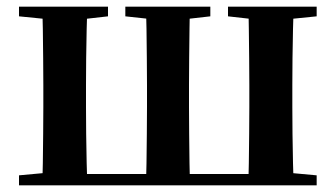

<svg xmlns="http://www.w3.org/2000/svg" viewBox="-20 -556 1007 576"><path d="M106 0Q108 -25 108.5 -67Q109 -109 109.5 -154.5Q110 -200 110 -235V-301Q110 -336 109.5 -381Q109 -426 108.5 -468.5Q108 -511 106 -536H242Q241 -511 240 -468.5Q239 -426 238.5 -381Q238 -336 238 -301V-235Q238 -200 238.5 -154.5Q239 -109 240 -67Q241 -25 242 0ZM417 0Q419 -25 419.5 -67Q420 -109 420.5 -154.5Q421 -200 421 -235V-301Q421 -336 420.5 -381Q420 -426 419.5 -468.5Q419 -511 417 -536H550Q549 -511 548.5 -468.5Q548 -426 547.5 -381Q547 -336 547 -301V-235Q547 -200 547.5 -154.5Q548 -109 548.5 -67Q549 -25 550 0ZM725 0Q726 -25 726.5 -67Q727 -109 727.5 -154.5Q728 -200 728 -235V-301Q728 -336 727.5 -381Q727 -426 726.5 -468.5Q726 -511 725 -536H861Q860 -511 859 -468.5Q858 -426 857.5 -381Q857 -336 857 -301V-235Q857 -200 857.5 -154.5Q858 -109 859 -67Q860 -25 861 0ZM37 -507V-536H304V-507L207 -496H147ZM356 -507V-536H611V-507L514 -496H458ZM664 -507V-536H930V-507L821 -496H762ZM37 0V-30L146 -40H176V0ZM791 0V-40H821L930 -30V0ZM176 0V-34H791V0Z"/></svg>

Font: Noto Serif TC
Style: Bold
Weight: 700
Designer: Ryoko NISHIZUKA 西塚涼子 (kana & ideographs); Frank Grießhammer (Latin, Greek & Cyrillic); Wenlong ZHANG 张文龙 (bopomofo); San
Foundry: Adobe
Version: Version 2.002-H1;hotconv 1.1.0;makeotfexe 2.6.0